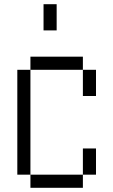

<svg xmlns="http://www.w3.org/2000/svg" viewBox="-20 -895 540 915"><path d="M125 -62.5V0H375V-62.5ZM125 -62.5Q125 -62.5 125 -562.5H62.5Q62.5 -562.5 62.5 -62.5ZM375 -62.5H437.5Q437.5 -62.5 437.5 -187.5H375Q375 -187.5 375 -62.5ZM375 -562.5Q375 -562.5 375 -437.5H437.5Q437.5 -437.5 437.5 -562.5ZM125 -562.5H375V-625H125ZM187.5 -875Q187.5 -875 187.5 -750H250Q250 -750 250 -875Z"/></svg>

Font: Unifont
Style: Regular
Weight: 500
Version: Version 13.0.05